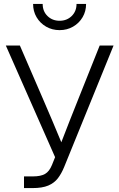

<svg xmlns="http://www.w3.org/2000/svg" viewBox="-20 -960 609 980"><path d="M102.5 0V-59.6H147.9Q188 -59.6 210 -72.3Q231.9 -85 245.1 -117.7L261.2 -157.7L9.8 -727.5H81.5L196.8 -460.9Q223.1 -400.9 246.3 -345.5Q269.5 -290 293 -233.9Q314.5 -290 336.4 -345.5Q358.4 -400.9 382.3 -460.9L488.8 -727.5H559.6L307.6 -107.9Q293.9 -74.2 275.4 -50Q256.8 -25.9 226.3 -12.9Q195.8 0 146 0ZM284.2 -806.2Q246.1 -806.2 215.3 -824Q184.6 -841.8 166.7 -872.1Q148.9 -902.3 148.9 -939.9H197.8Q197.8 -902.3 222.4 -878.2Q247.1 -854 284.2 -854Q321.3 -854 345.9 -878.2Q370.6 -902.3 370.6 -939.9H419.4Q419.4 -902.3 401.6 -872.1Q383.8 -841.8 353 -824Q322.3 -806.2 284.2 -806.2Z"/></svg>

Font: Inter Display Light
Style: Regular
Weight: 300
Designer: Rasmus Andersson
Foundry: rsms
Version: Version 4.000;git-a52131595